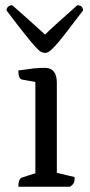

<svg xmlns="http://www.w3.org/2000/svg" viewBox="-20 -713 345 733"><path d="M50 0Q50 -32 66 -36L126 -55L115 -41V-413L127 -398L65 -409Q50 -411 50 -444Q84 -449 106.5 -451.5Q129 -454 151 -454Q197 -454 197 -397V-43L185 -56L265 -37Q265 -22 261.5 -14.5Q258 -7 247 0ZM152 -511Q144 -511 136 -515.5Q128 -520 114 -535.5Q100 -551 74 -583.5Q48 -616 5 -673Q5 -682 11 -687.5Q17 -693 27 -693Q74 -651 104 -624.5Q134 -598 152 -581Q169 -598 198.5 -624.5Q228 -651 275 -693Q286 -693 291.5 -687.5Q297 -682 297 -673Q254 -616 228.5 -583.5Q203 -551 188.5 -535.5Q174 -520 166.5 -515.5Q159 -511 152 -511Z"/></svg>

Font: Petrona
Style: Regular
Weight: 400
Designer: Ringo R. Seeber
Foundry: Ringo R. Seeber
Version: Version 2.001; ttfautohint (v1.8.3)